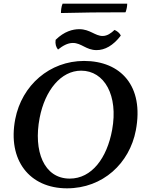

<svg xmlns="http://www.w3.org/2000/svg" viewBox="-20 -1017 781 1046"><path d="M312 -946C419 -949 537 -950 664 -950C670 -966 673 -983 673 -997H321C314 -983 312 -957 312 -946ZM506 -744C551 -744 596 -768 638 -823C631 -839 617 -848 604 -854C585 -836 564 -821 539 -821C498 -821 470 -858 412 -858C376 -858 330 -846 283 -800C280 -777 285 -761 296 -747C321 -767 348 -783 377 -783C424 -783 449 -744 506 -744ZM345 9C541 9 686 -128 720 -307C766 -549 637 -685 438 -685C251 -685 99 -553 63 -368C20 -144 141 9 345 9ZM360 -44C219 -44 161 -194 196 -375C225 -525 312 -632 422 -632C549 -632 625 -497 591 -310C563 -156 480 -44 360 -44Z"/></svg>

Font: Vollkorn Semibold
Style: Italic
Weight: 600
Italic angle: -11°
Designer: Friedrich Althausen
Foundry: Friedrich Althausen
Version: Version 4.015;PS 004.015;hotconv 1.0.88;makeotf.lib2.5.64775